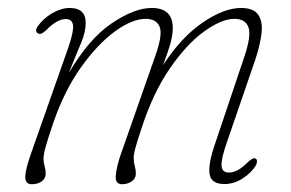

<svg xmlns="http://www.w3.org/2000/svg" viewBox="-20 -466 748 494"><path d="M291 -69.5 379 -320.5Q399 -376 390.8 -396.8Q382.5 -417.5 355 -417.5Q320 -417.5 275.2 -384.8Q230.5 -352 188.2 -292.5Q146 -233 118 -152.5Q102 -105.5 97 -86.8Q92 -68 92 -57.5Q92 -47.5 94.8 -38.5Q97.5 -29.5 97.5 -19.5Q97.5 -6.5 87.2 0.8Q77 8 62 8Q44.5 8 45 -11.2Q45.5 -30.5 60 -71.5L155.5 -343Q169.5 -383 168 -400Q166.5 -417 149 -417Q126.5 -417 98.5 -388Q93 -383 87.8 -380.2Q82.5 -377.5 78 -380Q68.5 -385 76.5 -397.5Q90.5 -418 114 -431.8Q137.5 -445.5 159.5 -445.5Q200.5 -445.5 200.5 -407Q200.5 -383 188.2 -354.5Q176 -326 157 -278Q208 -365.5 266.8 -405.5Q325.5 -445.5 370.5 -445.5Q426 -445.5 424.5 -391Q424 -373 417.5 -350.8Q411 -328.5 399.5 -298.5Q447 -371 501.8 -408.2Q556.5 -445.5 600 -445.5Q633 -445.5 644.8 -427.5Q656.5 -409.5 652.8 -379.5Q649 -349.5 637 -313L564 -100.5Q549 -58 550 -40Q551 -22 569 -22Q579 -22 590.8 -27.8Q602.5 -33.5 618.5 -49.5Q631.5 -61.5 637.5 -58Q641.5 -56 641.2 -50.5Q641 -45 638 -40Q626.5 -21 604.2 -6.8Q582 7.5 557.5 7.5Q523 7.5 519.2 -18.5Q515.5 -44.5 533 -95L608.5 -319.5Q627 -374 619.2 -395.8Q611.5 -417.5 583 -417.5Q550.5 -417.5 505.8 -385.5Q461 -353.5 417.2 -290.2Q373.5 -227 343.5 -134Q332 -99 328 -84Q324 -69 324 -59.5Q324 -48 326.8 -39Q329.5 -30 329.5 -19Q329.5 -7 319 0.5Q308.5 8 294 8Q275.5 8 278 -15.8Q280.5 -39.5 291 -69.5Z"/></svg>

Font: Fraunces 72pt SuperSoft Thin
Style: Italic
Weight: 100
Italic angle: -16°
Version: Version 1.000;[b76b70a41]